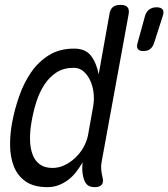

<svg xmlns="http://www.w3.org/2000/svg" viewBox="-20 -760 693 790"><path d="M570 -550Q554 -550 547.5 -558Q541 -566 546 -583L576 -692Q581 -711 593.5 -720.5Q606 -730 624 -730Q643 -730 649.5 -720.5Q656 -711 649 -692L614 -583Q608 -566 597.5 -558Q587 -550 570 -550ZM398 -93Q395 -77 396.5 -61.5Q398 -46 402 -30Q407 -10 398.5 0Q390 10 370 10Q349 10 338.5 0Q328 -10 323 -30Q319 -46 318.5 -60.5Q318 -75 320 -92Q307 -70 292.5 -51.5Q278 -33 260 -19.5Q242 -6 221 2Q200 10 175 10Q119 10 85.5 -13.5Q52 -37 37 -75.5Q22 -114 21.5 -161.5Q21 -209 30 -256Q40 -310 59 -364.5Q78 -419 108 -462.5Q138 -506 181.5 -533Q225 -560 285 -560Q332 -560 354.5 -530.5Q377 -501 386 -454L430 -700Q433 -721 444 -730.5Q455 -740 476 -740Q496 -740 504.5 -730.5Q513 -721 509 -700ZM196 -69Q222 -69 246 -80.5Q270 -92 290 -111Q310 -130 323.5 -154Q337 -178 342 -203L364 -326Q368 -351 365 -378Q362 -405 351.5 -428Q341 -451 324 -466Q307 -481 283 -481Q242 -481 212.5 -462Q183 -443 162.5 -411.5Q142 -380 129.5 -340.5Q117 -301 110 -260Q103 -221 103.5 -186Q104 -151 114 -124.5Q124 -98 144 -83.5Q164 -69 196 -69Z"/></svg>

Font: Maple Mono Light
Style: Italic
Weight: 300
Italic angle: -10°
Monospace: yes
Designer: subframe7536
Version: Version 7.000